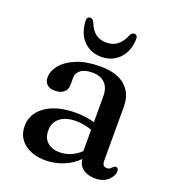

<svg xmlns="http://www.w3.org/2000/svg" viewBox="-127 -772 797 882"><g transform="rotate(20 272.0 -331.0)"><path d="M50.5 -104.5Q50.5 -165 104.8 -203.2Q159 -241.5 253 -241.5Q278 -241.5 301.2 -238Q324.5 -234.5 343.5 -229V-356Q343.5 -397 321.5 -419Q299.5 -441 259.5 -441Q222.5 -441 203.2 -426Q184 -411 184 -390V-354Q184 -329.5 168 -316.5Q152 -303.5 124 -303.5Q99 -303.5 86 -316.2Q73 -329 73 -350.5Q73 -382 97.8 -411.8Q122.5 -441.5 169.8 -460.8Q217 -480 284.5 -480Q367 -480 407.8 -443Q448.5 -406 448.5 -344.5V-78.5Q448.5 -51 471 -51Q481 -51 486 -55Q491 -59 494.5 -63Q497.5 -66 500.5 -68.5Q503.5 -71 507.5 -71Q522 -71 522 -53.5Q522 -31 499.2 -9.5Q476.5 12 437 12Q400.5 12 377.5 -4.5Q354.5 -21 351.5 -52Q320.5 -21 279.2 -4.5Q238 12 193.5 12Q130 12 90.2 -19.2Q50.5 -50.5 50.5 -104.5ZM159.5 -122.5Q159.5 -84.5 182.2 -64.8Q205 -45 240 -45Q298.5 -45 343.5 -87.5V-192Q326 -198 306.5 -202Q287 -206 265.5 -206Q216.5 -206 188 -183.8Q159.5 -161.5 159.5 -122.5ZM272 -592Q333.5 -592 360.5 -660Q368 -674.5 379 -674.5Q397.5 -674.5 395.5 -650Q392 -590.5 357.8 -556.5Q323.5 -522.5 272 -522.5Q220.5 -522.5 186.2 -556.5Q152 -590.5 148.5 -650Q146.5 -674.5 165 -674.5Q176 -674.5 183.5 -660Q197.5 -624 219 -608Q240.5 -592 272 -592Z"/></g></svg>

Font: Fraunces 9pt Soft
Style: Regular
Weight: 400
Version: Version 1.000;[0bf87f6ff]